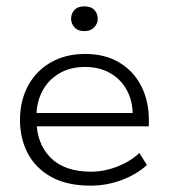

<svg xmlns="http://www.w3.org/2000/svg" viewBox="-20 -575 532 605"><path d="M266 10Q192 10 142.5 -17Q93 -44 68 -91Q43 -138 43 -197Q43 -257 68 -304Q93 -351 139.5 -378Q186 -405 248 -405Q311 -405 356 -378Q401 -351 425 -304Q449 -257 449 -197V-177H77V-219H398Q397 -260 378.5 -293Q360 -326 326.5 -345Q293 -364 248 -364Q201 -364 166.5 -343.5Q132 -323 113.5 -288Q95 -253 95 -210V-197Q95 -123 139 -78.5Q183 -34 267 -34Q309 -34 350.5 -50.5Q392 -67 419 -93L443 -55Q410 -25 363 -7.5Q316 10 266 10ZM246 -477Q225 -477 214.5 -489Q204 -501 204 -516Q204 -532 214.5 -543.5Q225 -555 246 -555Q267 -555 277.5 -543.5Q288 -532 288 -516Q288 -501 277 -489Q266 -477 246 -477Z"/></svg>

Font: Rokkitt Light
Style: Regular
Weight: 300
Version: Version 3.103